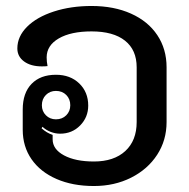

<svg xmlns="http://www.w3.org/2000/svg" viewBox="-20 -613 632 642"><path d="M56 -179V-247Q56 -302 85.5 -332.5Q115 -363 167 -363Q215 -363 245 -334Q275 -305 275 -260Q275 -221 248 -193.5Q221 -166 181 -166Q165 -166 149.5 -172Q134 -178 122 -189L119 -184Q137 -168 156 -162V-147Q156 -114 194 -93.5Q232 -73 294 -73Q361 -73 399 -108Q437 -143 437 -205V-388Q437 -446 398 -477Q359 -508 286 -508Q217 -508 176.5 -484.5Q136 -461 136 -421Q136 -407 139 -392Q132 -391 120 -391Q83 -391 60.5 -407.5Q38 -424 38 -451Q38 -491 70.5 -523.5Q103 -556 160 -574.5Q217 -593 286 -593Q361 -593 418 -567.5Q475 -542 506 -495.5Q537 -449 537 -388V-205Q537 -144 505.5 -95.5Q474 -47 418.5 -19Q363 9 294 9Q223 9 169 -14.5Q115 -38 85.5 -80.5Q56 -123 56 -179ZM215 -261Q215 -282 201.5 -295.5Q188 -309 167 -309Q147 -309 133.5 -295.5Q120 -282 120 -261Q120 -241 133.5 -227.5Q147 -214 167 -214Q188 -214 201.5 -227.5Q215 -241 215 -261Z"/></svg>

Font: K2D Medium
Style: Regular
Weight: 500
Designer: Katatrad Aksorn Co.,Ltd.
Foundry: Cadson Demak Co.,Ltd.
Version: Version 1.000; ttfautohint (v1.6)